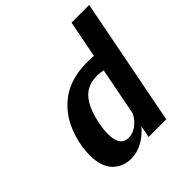

<svg xmlns="http://www.w3.org/2000/svg" viewBox="-208 -922 1092 1092"><g transform="rotate(-45 338.5 -376.0)"><path d="M74.2 -162.6Q74.2 -192.9 78.9 -225.8Q83.5 -258.8 95.2 -296.9Q106.9 -335 124.8 -370.1Q142.6 -405.3 171.1 -438Q199.7 -470.7 235.6 -494.9Q271.5 -519 322 -533.4Q372.6 -547.9 431.6 -547.9Q469.2 -547.9 491.2 -546.4L534.7 -770H676.8L526.9 0H384.8L398.9 -71.8Q363.8 -30.3 319.6 -6.1Q275.4 18.1 227.5 18.1Q198.2 18.1 172.1 8.5Q146 -1 123.3 -21.2Q100.6 -41.5 87.4 -77.9Q74.2 -114.3 74.2 -162.6ZM422.4 -454.1Q381.3 -454.1 349.6 -439Q317.9 -423.8 297.1 -395.5Q276.4 -367.2 263.4 -333.5Q250.5 -299.8 241.7 -255.9Q232.9 -209 232.9 -175.3Q232.9 -76.2 301.8 -76.2Q335.4 -76.2 366.5 -99.1Q397.5 -122.1 415.5 -157.7L472.2 -448.7Q446.8 -454.1 422.4 -454.1Z"/></g></svg>

Font: Aurulent Sans
Style: BoldItalic
Weight: 700
Italic angle: -11°
Version: Version 2007.05.04